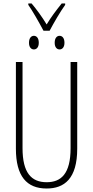

<svg xmlns="http://www.w3.org/2000/svg" viewBox="-20 -1069 533 1099"><path d="M229 -893H264C289 -940 323 -999 353 -1041V-1049H333C298 -1005 273 -972 247 -929C222 -971 188 -1017 161 -1049H142V-1041C166 -1007 203 -942 229 -893ZM174 -786C188 -786 202 -797 202 -824C202 -853 188 -864 174 -864C160 -864 146 -853 146 -824C146 -797 160 -786 174 -786ZM321 -786C335 -786 349 -797 349 -824C349 -853 335 -864 321 -864C307 -864 293 -853 293 -824C293 -797 307 -786 321 -786ZM422 -218V-714H384V-221C384 -73 329 -26 247 -26C160 -26 109 -79 109 -221V-714H71V-218C71 -60 133 10 247 10C348 10 422 -46 422 -218Z"/></svg>

Font: Noto Sans ExtraCondensed ExtraLight
Style: Regular
Weight: 200
Width: 2
Designer: Monotype Design Team
Foundry: Monotype Imaging Inc.
Version: Version 2.013